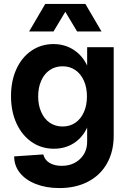

<svg xmlns="http://www.w3.org/2000/svg" viewBox="-20 -740 664 976"><path d="M52 55 200 45Q207 73 231.8 88Q256.5 103 294 103Q350 103 386.5 68.5Q423 34 423 -20V-500H558V-50Q558 29.9 524 90.5Q490 151 427.5 183.5Q365 216 282 216Q215 216 162.5 195.5Q110 175 81 138.5Q52 102 52 55ZM36 -251Q36 -329 63.4 -388.9Q90.7 -448.7 140 -482.4Q189.3 -516 252 -516Q308.6 -516 353.3 -487.4Q398 -458.9 422.5 -407.9Q447 -356.8 447 -290V-210Q447 -143 423 -91.5Q399 -40 355 -12Q311 16 254 16Q190.6 16 141.3 -18Q92 -52 64 -112.5Q36 -173 36 -251ZM422 -249.9Q422 -295 406.4 -329.9Q390.9 -364.9 362.9 -383.9Q335 -403 298 -403Q261 -403 233.1 -384Q205.1 -365 189.6 -330.1Q174 -295.3 174 -250.1Q174 -205 189.6 -170.1Q205.1 -135.1 233.1 -116.1Q261 -97 298 -97Q335 -97 362.9 -116Q390.9 -135 406.4 -169.9Q422 -204.7 422 -249.9ZM210 -720H414L496 -580H372L312 -680L252 -580H128Z"/></svg>

Font: Uncut Sans Variable
Style: Regular
Weight: 400
Designer: Kasper Nordkvist
Foundry: UNCUT.wtf
Version: Version 1.303;Glyphs 3.1.2 (3151)